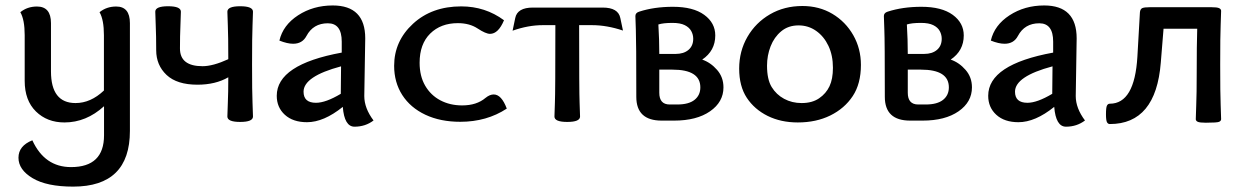

<svg xmlns="http://www.w3.org/2000/svg" viewBox="-20 -446 4584 710"><path d="M250.5 244.1Q152.8 244.1 100.6 212.9Q48.3 181.6 48.3 137.2Q48.3 93.3 99.6 72.8Q145 171.9 242.7 171.9Q364.7 171.9 364.7 54.2V-53.2Q298.8 6.8 218.3 6.8Q154.3 6.8 112.8 -33.9Q71.3 -74.7 71.3 -147V-315.9Q71.3 -373 55.2 -400.9Q81.1 -421.9 116.7 -421.9Q168.5 -421.9 168.5 -360.4V-182.1Q168.5 -64.9 259.3 -64.9Q315.4 -64.9 364.3 -111.3V-315.9Q364.3 -373 348.1 -400.9Q374 -421.9 409.7 -421.9Q460.4 -421.9 460.4 -360.4V38.1Q460.4 244.1 250.5 244.1Z M868.2 4.9Q820.8 4.9 820.8 -15.1Q820.8 -27.8 822.5 -65.4Q824.2 -103 824.2 -160.2Q776.9 -132.8 710 -132.8Q634.3 -132.8 595.9 -168.9Q557.6 -205.1 557.6 -260.3Q557.6 -313.5 555.9 -351.6Q554.2 -389.6 554.2 -402.8Q554.2 -422.9 601.6 -422.9Q648.9 -422.9 648.9 -402.8Q648.9 -389.6 647.2 -351.6Q645.5 -313.5 645.5 -266.6Q645.5 -201.2 729 -201.2Q767.6 -201.2 824.2 -227.1Q824.2 -313.5 822.5 -351.6Q820.8 -389.6 820.8 -402.8Q820.8 -422.9 868.2 -422.9Q915.5 -422.9 915.5 -402.8Q915.5 -389.6 913.8 -351.6Q912.1 -313.5 912.1 -207.5Q912.1 -104.5 913.8 -66.2Q915.5 -27.8 915.5 -15.1Q915.5 4.9 868.2 4.9Z M1148.4 -65.9Q1184.6 -65.9 1240.2 -99.1L1241.2 -200.7Q1102.5 -163.6 1102.5 -106.9Q1102.5 -65.9 1148.4 -65.9ZM1291 22.5Q1253.4 22.5 1247.6 -50.8Q1177.2 5.9 1115.2 5.9Q1063.5 5.9 1033.4 -21.5Q1003.4 -48.8 1003.4 -91.8Q1003.4 -207.5 1243.7 -251.5V-292Q1243.7 -359.9 1192.4 -359.9Q1138.2 -359.9 1113.3 -313Q1098.1 -284.2 1064 -284.2Q1042.5 -284.2 1013.2 -295.9Q1026.4 -353 1082.3 -389.4Q1138.2 -425.8 1210.4 -425.8Q1330.6 -425.8 1330.6 -304.2L1327.1 -90.8Q1327.1 -45.9 1361.3 -0.5Q1331.1 22.5 1291 22.5Z M1682.1 4.4Q1608.4 4.4 1553 -21.7Q1497.6 -47.9 1467.5 -94.7Q1437.5 -141.6 1437.5 -202.6Q1437.5 -293.9 1507.3 -358.2Q1577.1 -422.4 1685.5 -422.4Q1774.4 -422.4 1843.8 -371.1Q1822.8 -320.8 1792 -320.8Q1776.4 -320.8 1746.3 -340.6Q1716.3 -360.4 1673.3 -360.4Q1609.9 -360.4 1570.8 -321.8Q1531.7 -283.2 1531.7 -213.9Q1531.7 -164.6 1552.2 -129.2Q1572.8 -93.8 1608.4 -75Q1644 -56.2 1689 -56.2Q1742.7 -56.2 1775.4 -84Q1791 -96.7 1805.7 -96.7Q1834.5 -96.7 1854 -44.4Q1779.8 4.4 1682.1 4.4Z M2077.6 4.9Q2030.3 4.9 2030.3 -15.1Q2030.3 -27.8 2032 -66.2Q2033.7 -104.5 2033.7 -353H1987.3Q1933.1 -353 1875.5 -332.5L1885.3 -379.4Q1893.1 -418 1950.7 -418H2208.5Q2266.1 -418 2273.9 -379.4L2283.7 -333Q2224.1 -353 2168.9 -353H2121.6Q2121.6 -104.5 2123.3 -66.2Q2125 -27.8 2125 -15.1Q2125 4.9 2077.6 4.9Z M2484.4 -59.6Q2526.9 -59.6 2548.3 -76.7Q2569.8 -93.8 2569.8 -123Q2569.8 -188.5 2466.8 -188.5H2418V-103Q2418 -59.6 2456.5 -59.6ZM2478.5 -246.6Q2508.3 -246.6 2525.9 -261.5Q2543.5 -276.4 2543.5 -302.7Q2543.5 -317.9 2536.1 -331.3Q2528.8 -344.7 2512.2 -353Q2495.6 -361.3 2466.8 -361.3Q2432.6 -361.3 2414.6 -355.5Q2418 -299.8 2418 -246.6ZM2472.7 0H2426.8Q2333 0 2333 -87.9Q2333 -298.3 2331.3 -336.2Q2329.6 -374 2329.6 -386.7Q2329.6 -398.4 2343.3 -402.8Q2398.9 -420.9 2468.3 -420.9Q2543.5 -420.9 2584.2 -391.1Q2625 -361.3 2625 -314.9Q2625 -258.3 2576.7 -225.6Q2607.9 -214.8 2631.6 -187.7Q2655.3 -160.6 2655.3 -123Q2655.3 -68.8 2605.7 -34.4Q2556.2 0 2472.7 0Z M2930.2 6.8Q2867.7 6.8 2818.8 -17.3Q2770 -41.5 2741.7 -84.2Q2713.4 -127 2713.4 -192.4Q2713.4 -256.8 2743.9 -309.6Q2774.4 -362.3 2827.4 -393.1Q2880.4 -423.8 2947.3 -423.8Q3009.3 -423.8 3058.1 -394.8Q3106.9 -365.7 3135.3 -315.9Q3163.6 -266.1 3163.6 -206.1Q3163.6 -136.2 3133.3 -90.6Q3103 -44.9 3050.5 -19Q2998 6.8 2930.2 6.8ZM2944.3 -64.9Q2983.4 -64.9 3009 -82.5Q3034.7 -100.1 3047.4 -127Q3060.1 -153.8 3060.1 -195.3Q3060.1 -241.2 3043.5 -276.4Q3026.9 -311.5 2998 -331.8Q2969.2 -352.1 2933.1 -352.1Q2895 -352.1 2868.9 -330.3Q2842.8 -308.6 2829.6 -274.7Q2816.4 -240.7 2816.4 -203.1Q2816.4 -152.3 2833.5 -124.3Q2850.6 -96.2 2879.6 -80.6Q2908.7 -64.9 2944.3 -64.9Z M3403.3 -59.6Q3445.8 -59.6 3467.3 -76.7Q3488.8 -93.8 3488.8 -123Q3488.8 -188.5 3385.7 -188.5H3336.9V-103Q3336.9 -59.6 3375.5 -59.6ZM3397.5 -246.6Q3427.2 -246.6 3444.8 -261.5Q3462.4 -276.4 3462.4 -302.7Q3462.4 -317.9 3455.1 -331.3Q3447.8 -344.7 3431.2 -353Q3414.6 -361.3 3385.7 -361.3Q3351.6 -361.3 3333.5 -355.5Q3336.9 -299.8 3336.9 -246.6ZM3391.6 0H3345.7Q3252 0 3252 -87.9Q3252 -298.3 3250.2 -336.2Q3248.5 -374 3248.5 -386.7Q3248.5 -398.4 3262.2 -402.8Q3317.9 -420.9 3387.2 -420.9Q3462.4 -420.9 3503.2 -391.1Q3543.9 -361.3 3543.9 -314.9Q3543.9 -258.3 3495.6 -225.6Q3526.9 -214.8 3550.5 -187.7Q3574.2 -160.6 3574.2 -123Q3574.2 -68.8 3524.7 -34.4Q3475.1 0 3391.6 0Z M3779.3 -65.9Q3815.4 -65.9 3871.1 -99.1L3872.1 -200.7Q3733.4 -163.6 3733.4 -106.9Q3733.4 -65.9 3779.3 -65.9ZM3921.9 22.5Q3884.3 22.5 3878.4 -50.8Q3808.1 5.9 3746.1 5.9Q3694.3 5.9 3664.3 -21.5Q3634.3 -48.8 3634.3 -91.8Q3634.3 -207.5 3874.5 -251.5V-292Q3874.5 -359.9 3823.2 -359.9Q3769 -359.9 3744.1 -313Q3729 -284.2 3694.8 -284.2Q3673.3 -284.2 3644 -295.9Q3657.2 -353 3713.1 -389.4Q3769 -425.8 3841.3 -425.8Q3961.4 -425.8 3961.4 -304.2L3958 -90.8Q3958 -45.9 3992.2 -0.5Q3961.9 22.5 3921.9 22.5Z M4084 12.7Q4077.1 12.7 4073.5 5.9Q4069.8 -1 4069.8 -23.4Q4069.8 -48.8 4073.5 -55.7Q4077.1 -62.5 4084 -62.5Q4175.8 -62.5 4186 -236.8L4195.3 -399.9Q4196.3 -412.1 4203.6 -415.8Q4210.9 -419.4 4233.4 -419.4H4458.5Q4481 -419.4 4488.3 -415.8Q4495.6 -412.1 4495.6 -405.8Q4495.6 -392.6 4493.9 -353.8Q4492.2 -314.9 4492.2 -207Q4492.2 -98.6 4493.9 -58.6Q4495.6 -18.6 4495.6 -5.4Q4495.6 1 4488.3 4.4Q4481 7.8 4439 7.8Q4416.5 7.8 4409.2 4.4Q4401.9 1 4401.9 -5.4Q4401.9 -18.6 4403.6 -58.6Q4405.3 -98.6 4405.3 -170.9Q4405.3 -282.7 4407.2 -339.8H4282.7L4272.5 -214.4Q4254.4 12.7 4084 12.7Z"/></svg>

Font: Bainsley
Style: Regular
Weight: 400
Designer: Paul James MIller
Foundry: High-Logic / Made with FontCreator
Version: Version 1.411;March 28, 2021;FontCreator 13.0.0.2683 64-bit